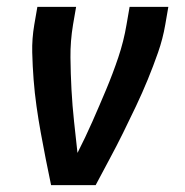

<svg xmlns="http://www.w3.org/2000/svg" viewBox="-20 -540 540 560"><path d="M129 0Q121 -38 113.5 -76Q106 -114 99 -152.5Q92 -191 86.5 -230Q81 -269 78 -308Q75 -347 74 -387Q73 -427 80 -468L89 -520H202L193 -468Q185 -420 185.5 -372.5Q186 -325 188.5 -278.5Q191 -232 196 -185.5Q201 -139 206 -94Q229 -139 249.5 -185.5Q270 -232 289.5 -278.5Q309 -325 325 -372.5Q341 -420 349 -468L358 -520H471L462 -468Q455 -427 441 -387Q427 -347 411 -308Q395 -269 376.5 -230Q358 -191 339 -152.5Q320 -114 299.5 -76Q279 -38 259 0Z"/></svg>

Font: Iosevka Term Curly Oblique
Style: Bold
Weight: 700
Italic angle: -9°
Designer: Belleve Invis
Foundry: Belleve Invis
Version: Version 32.3.0